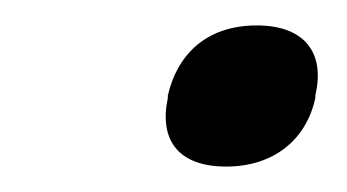

<svg xmlns="http://www.w3.org/2000/svg" viewBox="-20 -326 273 151"><path d="M112 -251V-249C105 -216 120 -195 158 -195C195 -195 221 -216 228 -249V-251C236 -285 219 -306 182 -306C144 -306 120 -285 112 -251Z"/></svg>

Font: LT Wave Text Italic
Style: Regular
Weight: 400
Designer: Daniel Lyons
Version: Version 2.5 (Glyphs App)